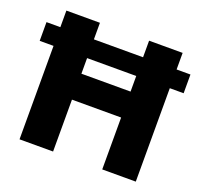

<svg xmlns="http://www.w3.org/2000/svg" viewBox="-116 -793 974 925"><g transform="rotate(20 371.0 -330.0)"><path d="M740 -575V-479H669V0H497V-266H245V0H73V-479H2V-575H73V-660H245V-575H497V-660H669V-575ZM497 -399V-479H245V-399Z"/></g></svg>

Font: Elaine Sans
Style: Bold
Weight: 700
Designer: Wei Huang
Foundry: Wei Huang
Version: Version 2.001;December 24, 2019;FontCreator 12.0.0.2547 64-b